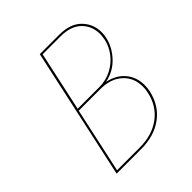

<svg xmlns="http://www.w3.org/2000/svg" viewBox="-181 -784 910 910"><g transform="rotate(-45 274.5 -329.0)"><path d="M355 -343Q410 -332 442 -294.5Q474 -257 474 -203Q474 -182 470 -165Q453 -87 394 -43.5Q335 0 247 0H83L226 -658H356Q430 -658 468.5 -619Q507 -580 507 -524Q507 -505 503 -489Q492 -439 453 -397Q414 -355 355 -343ZM492 -489Q496 -513 496 -523Q496 -577 460 -612.5Q424 -648 355 -648H235L170 -348H314Q361 -348 399 -368.5Q437 -389 461 -421.5Q485 -454 492 -489ZM463 -204Q463 -264 422 -301Q381 -338 312 -338H167L96 -10H247Q331 -10 387 -51.5Q443 -93 459 -167Q463 -184 463 -204Z"/></g></svg>

Font: Ysabeau Hairline
Style: Italic
Weight: 100
Italic angle: -12°
Designer: Christian Thalmann (Catharsis Fonts)
Version: Version 0.003